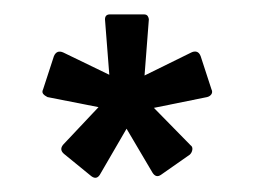

<svg xmlns="http://www.w3.org/2000/svg" viewBox="-20 -687 353 267"><path d="M107 -442 69 -473Q62 -479 68 -486L117 -538L46 -552Q42 -554 40 -556.5Q38 -559 40 -563L55 -609Q59 -618 68 -614L132 -583L126 -660Q126 -667 133 -667H180Q184 -667 185.5 -664.5Q187 -662 187 -660L181 -582L246 -614Q250 -616 253.5 -615Q257 -614 259 -609L274 -563Q276 -559 274 -556Q272 -553 268 -552L194 -537L245 -485Q248 -483 247.5 -479Q247 -475 244 -472L204 -444Q197 -439 192 -447L156 -508L120 -446Q115 -436 107 -442Z"/></svg>

Font: Sofia Sans Extra Condensed SemiBold
Style: Regular
Weight: 600
Designer: Botio Nikoltchev, Ani Petrova
Foundry: lettersoup
Version: Version 4.101